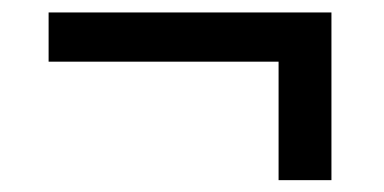

<svg xmlns="http://www.w3.org/2000/svg" viewBox="-20 -368 632 316"><path d="M525.5 -71.5H438.5V-318H525.5ZM60 -266.5V-347.5H525.5V-266.5Z"/></svg>

Font: Anek Gurmukhi Medium SemiExpanded
Style: Regular
Weight: 500
Width: 6
Version: Version 1.003